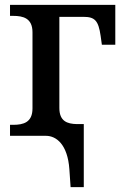

<svg xmlns="http://www.w3.org/2000/svg" viewBox="-20 -556 512 786"><path d="M269 210H323V-48H294C256 -49 223 -59 223 -114V-487H322C368 -487 383 -472 392 -409L397 -373H452V-536H21V-491H34C74 -491 113 -482 113 -424V-112C113 -55 76 -45 34 -45H21V0H168C211 0 257 36 264 137Z"/></svg>

Font: Noto Serif Thai Medium
Style: Regular
Weight: 500
Designer: Monotype Design Team
Foundry: Monotype Imaging Inc.
Version: Version 1.901;PS 001.901;hotconv 1.0.88;makeotf.lib2.5.64775